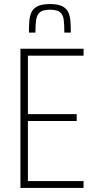

<svg xmlns="http://www.w3.org/2000/svg" viewBox="-20 -929 472 949"><path d="M81 0V-688H393V-654H118V-365H359V-331H118V-34H393V0ZM227 -909Q266 -909 287 -898.5Q308 -888 317 -869.5Q326 -851 328 -825Q330 -799 330 -768H298Q298 -806 295 -831Q292 -856 277 -868.5Q262 -881 227 -881Q193 -881 178 -869Q163 -857 159 -832.5Q155 -808 155 -768H123Q123 -799 125 -825Q127 -851 136 -869.5Q145 -888 166.5 -898.5Q188 -909 227 -909Z"/></svg>

Font: Saira Condensed Thin
Style: Regular
Weight: 250
Width: 3
Designer: Hector Gatti with collaboration of the Omnibus-Type team
Foundry: Omnibus-Type
Version: Version 1.101